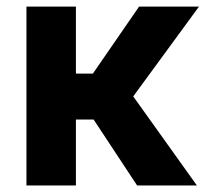

<svg xmlns="http://www.w3.org/2000/svg" viewBox="-20 -566 630 586"><path d="M211.7 -545.9V0H60.7V-545.9ZM587.3 -545.9 335 -201.2H185.5L173.8 -341.4H263.5L404.5 -545.9ZM398.4 0 253.9 -219.1 370.1 -294.9 580.9 0Z"/></svg>

Font: GitLab Sans
Style: Regular
Weight: 400
Designer: Rasmus Andersson
Foundry: Modifications by GitLab B.V., manufactured by rsms
Version: Version 4.000;git-c8fb6b7